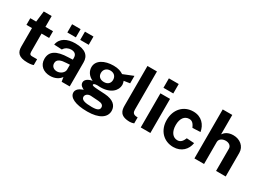

<svg xmlns="http://www.w3.org/2000/svg" viewBox="-31 -1547 3413 2521"><g transform="rotate(30 1675.0 -286.0)"><path d="M375 -416V-518H260V-682H140L120 -517H31V-416H115V-134C115 -51 151 6 287 6C337 6 364 -1 378 -7V-95H301C277 -95 261 -103 261 -142L260 -416Z M675 -723H546V-598H675ZM870 -723H741V-598H870ZM633 10C705 10 763 -20 794 -66L805 0H927V-364C927 -462 868 -527 710 -527C588 -527 493 -478 476 -374L595 -368C620 -411 663 -428 703 -429C757 -429 787 -403 787 -354V-325L723 -322C540 -318 458 -261 458 -148C458 -47 534 10 633 10ZM682 -86C634 -86 597 -114 597 -163C597 -226 662 -242 735 -245L787 -248V-173C787 -128 735 -86 682 -86Z M1290 171C1471 171 1565 103 1565 4C1565 -76 1508 -135 1377 -144C1331 -147 1291 -149 1270 -150C1209 -154 1179 -157 1179 -173C1179 -184 1192 -192 1231 -194C1244 -193 1269 -192 1281 -192C1437 -192 1516 -276 1516 -363C1516 -376 1510 -401 1504 -418L1594 -432V-545C1551 -527 1473 -496 1442 -484C1404 -508 1363 -525 1292 -525C1155 -525 1047 -466 1047 -363C1047 -305 1079 -247 1151 -214C1080 -202 1045 -167 1045 -130C1045 -81 1093 -63 1109 -54C1099 -48 1008 -27 1008 44C1008 118 1103 171 1290 171ZM1286 -274C1228 -274 1193 -307 1193 -359C1193 -410 1229 -448 1286 -448C1344 -448 1378 -411 1378 -359C1378 -307 1344 -274 1286 -274ZM1313 89C1205 89 1151 72 1151 27C1151 -5 1183 -34 1229 -32L1348 -24C1401 -21 1426 -1 1426 31C1426 69 1397 89 1313 89Z M1843 9C1862 9 1883 4 1903 -3V-94L1879 -95C1834 -100 1821 -125 1821 -163V-743H1677V-145C1677 -71 1690 9 1843 9Z M2151 -743H2002V-600H2151ZM2150 -517H2004V0H2150Z M2500 -527C2353 -527 2250 -416 2250 -256C2250 -98 2354 10 2500 10C2623 10 2699 -71 2714 -172L2599 -179C2583 -142 2560 -94 2504 -94C2433 -94 2386 -156 2386 -258C2386 -358 2431 -416 2502 -416C2555 -416 2575 -375 2595 -334L2714 -340C2697 -441 2627 -527 2500 -527Z M2818 0H2964V-333C2964 -381 3011 -407 3060 -407C3107 -407 3146 -381 3146 -337V0H3292V-358C3292 -455 3211 -520 3112 -520C3030 -520 2988 -485 2963 -449V-743H2818Z"/></g></svg>

Font: United Sans
Style: Bold
Weight: 700
Designer: Pablo Impallari, Rodrigo Fuenzalida (Modified by Dan O. Williams)
Version: Version 1.000;PS 001.000;hotconv 1.0.88;makeotf.lib2.5.64775